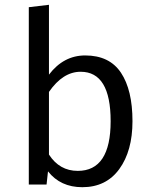

<svg xmlns="http://www.w3.org/2000/svg" viewBox="-20 -769 640 800"><path d="M184 -458Q245 -538 335 -538Q436 -538 484 -466Q532 -394 532 -264Q532 -140 477 -64.5Q422 11 323 11Q232 11 180 -55L174 0H100V-739L184 -749ZM304 -57Q441 -57 441 -264Q441 -470 316 -470Q242 -470 184 -386V-125Q228 -57 304 -57Z"/></svg>

Font: Fira Mono
Style: Regular
Weight: 400
Designer: Carrois Corporate & Edenspiekermann AG
Foundry: Carrois Corporate GbR & Edenspiekermann AG
Version: Version 3.206;PS 003.206;hotconv 1.0.70;makeotf.lib2.5.58329